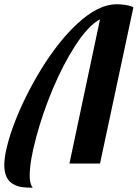

<svg xmlns="http://www.w3.org/2000/svg" viewBox="-50 -770 648 904"><path d="M17.1 99.6Q-29.8 76.7 -29.8 7.8Q-29.8 -28.8 -16.8 -81.3Q-3.9 -133.8 19.5 -194.8Q43 -255.9 75.2 -320.3Q107.4 -384.8 145 -445.8Q184.1 -509.3 227.5 -564.2Q271 -619.1 315.4 -659.7Q413.6 -750 499 -750Q517.6 -750 538.6 -747.1Q562.5 -743.7 578.1 -735.8L420.9 0H276.9L420.9 -679.2Q366.7 -650.4 305.2 -556.6Q247.6 -467.8 198.2 -350.6Q150.4 -235.8 120.6 -124.5Q89.8 -11.2 89.8 58.1Q89.8 95.7 104 113.8Q76.7 113.8 55.9 111.3Q35.2 108.9 17.1 99.6Z"/></svg>

Font: Pattaya
Style: Regular
Weight: 400
Designer: Pablo Impallari / Thai characters Designed by Thanarat Vachiruckul and Suppakit Chalermlarp
Foundry: Pablo Impallari
Version: Version 1.007;September 16, 2023;FontCreator 15.0.0.2934 64-